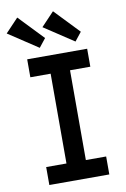

<svg xmlns="http://www.w3.org/2000/svg" viewBox="-115 -994 693 1053"><g transform="rotate(-10 232.0 -467.5)"><path d="M72 0V-100H185V-600H72V-700H406V-600H293V-100H406V0ZM350 -750 185 -859 257 -935 388 -798ZM151 -750 -14 -859 58 -935 189 -798Z"/></g></svg>

Font: Lexend
Style: Regular
Weight: 400
Designer: Bonnie Shaver-Troup, Thomas Jockin
Foundry: Lexend
Version: Version 1.007; ttfautohint (v1.8.3)